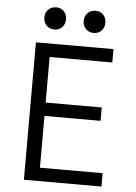

<svg xmlns="http://www.w3.org/2000/svg" viewBox="-61 -970 722 1016"><g transform="rotate(5 300.0 -462.0)"><path d="M517 0H105V-730H517V-659H184V-417H482V-346H184V-71H517ZM138 -865Q138 -891 154.5 -907.5Q171 -924 196 -924Q221 -924 237 -907.5Q253 -891 253 -865Q253 -839 237 -822.5Q221 -806 196 -806Q171 -806 154.5 -822.5Q138 -839 138 -865ZM347 -865Q347 -891 363.5 -907.5Q380 -924 405 -924Q430 -924 446 -907.5Q462 -891 462 -865Q462 -839 446 -822.5Q430 -806 405 -806Q380 -806 363.5 -822.5Q347 -839 347 -865Z"/></g></svg>

Font: JetBrains Mono Semi Light
Style: Regular
Weight: 350
Monospace: yes
Designer: Philipp Nurullin, Konstantin Bulenkov
Foundry: JetBrains
Version: 2.002